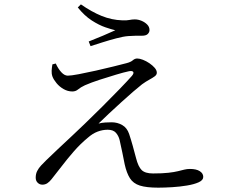

<svg xmlns="http://www.w3.org/2000/svg" viewBox="-20 -829 1040 877"><path d="M234.7 -538.9Q246.3 -513.8 260.6 -498.6Q274.8 -483.4 289.7 -483.4Q304.5 -483.4 339.8 -490.1Q375.1 -496.9 417.5 -506.3Q459.8 -515.7 498.1 -525.3Q536.4 -534.9 558.3 -540.6Q577.6 -545.6 586.7 -553.7Q595.8 -561.8 606.9 -561.8Q617.7 -561.8 632.9 -555.9Q648.2 -549.9 662.6 -540.1Q677 -530.2 686.7 -519.1Q696.3 -508 696.3 -496.7Q696.3 -487.4 686.8 -480.4Q677.2 -473.3 662.1 -465.1Q646.9 -456.9 628.9 -444Q613.5 -431.8 588.3 -410.3Q563.1 -388.7 534.3 -362.3Q505.4 -335.9 477.8 -310.3Q450.2 -284.8 430 -264.6Q444.8 -268.6 461.2 -269.5Q477.7 -270.4 489.9 -270.4Q516.4 -270.4 538.5 -257.7Q560.5 -245 569.9 -216.9Q578 -192.7 586.1 -163.7Q594.2 -134.7 601.3 -107.4Q611.3 -67.7 627.1 -52.2Q643 -36.7 678.9 -36.7Q722 -36.7 749 -39.8Q776.1 -42.9 792.6 -47Q809.2 -51.1 821.7 -54.2Q834.2 -57.3 847.6 -57.3Q876.8 -57.3 892.6 -47.1Q908.4 -37 908.4 -20.9Q908.4 -5.8 887.5 3.6Q866.5 13.1 834.1 18.4Q801.8 23.8 766.5 26Q731.2 28.2 702.8 28.2Q648.9 28.2 618.7 18.6Q588.5 8.9 573.5 -14.8Q558.4 -38.5 549.5 -78.6Q544.7 -102.7 538.7 -132.5Q532.8 -162.3 526.4 -189.3Q521.6 -208.8 509.4 -222.6Q497.2 -236.4 471.7 -236.4Q448.5 -236.4 425.8 -227.8Q403.1 -219.3 380.7 -199.5Q347.3 -172 317 -137.2Q286.7 -102.5 261.1 -68.7Q235.4 -34.9 215.3 -10.3Q206.3 1.1 196.4 7.8Q186.5 14.5 173.4 14.5Q161 14.5 152.1 5.7Q143.1 -3.1 143.1 -17.3Q143.1 -34.8 149.9 -48Q156.7 -61.3 167.6 -73Q178.5 -84.7 191.8 -97.7Q212.8 -118.3 244.2 -147.7Q275.6 -177 308.7 -208.1Q341.7 -239.2 367.7 -264.1Q406.3 -301.3 447.7 -342.5Q489.2 -383.7 525.4 -421.3Q561.7 -458.8 582.8 -482.7Q592.9 -495.1 588.2 -500.9Q583.4 -506.7 568.5 -503.5Q546.4 -498.9 510.1 -488Q473.7 -477.1 435.4 -464.7Q397.1 -452.3 368 -439.6Q347.9 -430.1 336.7 -420.6Q325.6 -411.2 310.5 -411.2Q289.6 -411.2 270.5 -422.1Q251.4 -433.1 238.3 -449.1Q225.1 -465.2 219.7 -479.1Q215.1 -492 215.9 -506Q216.7 -520 219.3 -534.9ZM335.3 -795 349.5 -809Q398.7 -774.8 444.3 -756.2Q490 -737.7 538.6 -736.1Q559.8 -735.3 571.5 -737.9Q583.3 -740.4 595.7 -740.4Q610.8 -740.4 626.2 -734.1Q641.5 -727.8 652.2 -717Q662.9 -706.3 662.9 -691.5Q662.9 -681.8 655 -673.8Q647.2 -665.8 628.3 -665.8Q613.8 -665.8 600.1 -665.8Q586.3 -665.7 566 -664.2Q543.8 -662.6 511.2 -653.9Q478.6 -645.3 446.5 -635.1Q414.4 -624.9 393.6 -618.2L385.2 -639.5Q415.4 -651.5 449.8 -665.8Q484.2 -680.2 506.6 -690.8Q489.8 -694.6 461 -704.4Q432.2 -714.3 399 -735.6Q365.9 -756.9 335.3 -795Z"/></svg>

Font: Source Han Serif JP VF
Style: Regular
Weight: 250
Designer: Ryoko NISHIZUKA 西塚涼子 (kana & ideographs); Frank Grießhammer (Latin, Greek & Cyrillic); Wenlong ZHANG 张文龙 (bopomofo); San
Foundry: Adobe
Version: Version 2.001;hotconv 1.1.0;makeotfexe 2.6.0